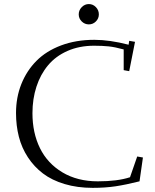

<svg xmlns="http://www.w3.org/2000/svg" viewBox="-20 -906 754 936"><path d="M58.1 -355Q58.1 -431.2 84 -496.1Q109.9 -561 157.5 -609.1Q205.1 -657.2 277.8 -684.6Q350.6 -711.9 439.9 -711.9Q514.6 -711.9 606.9 -688L609.9 -707L638.2 -702.1L609.9 -559.1L583 -564V-665Q540 -676.8 509.5 -679.9Q479 -683.1 439 -683.1Q366.7 -683.1 309.1 -657.7Q251.5 -632.3 214.4 -587.9Q177.2 -543.5 157.7 -483.6Q138.2 -423.8 138.2 -354Q138.2 -258.3 174.8 -183.8Q211.4 -109.4 284.4 -65.7Q357.4 -22 457 -22Q552.7 -22 613.8 -42L648.9 -143.1L676.8 -138.2L660.2 -22Q593.8 -5.4 543.5 2.2Q493.2 9.8 432.1 9.8Q356.9 9.8 294.9 -8.8Q232.9 -27.3 189.5 -60.3Q146 -93.3 116 -139.2Q85.9 -185.1 72 -239.3Q58.1 -293.5 58.1 -355ZM461.9 -835.9Q461.9 -815.9 447.5 -801.5Q433.1 -787.1 413.1 -787.1Q393.1 -787.1 378.4 -801.5Q363.8 -815.9 363.8 -835.9Q363.8 -856 378.4 -871.1Q393.1 -886.2 413.1 -886.2Q433.1 -886.2 447.5 -871.3Q461.9 -856.4 461.9 -835.9Z"/></svg>

Font: Dehuti Alt
Style: Book
Weight: 400
Version: Version 1.2